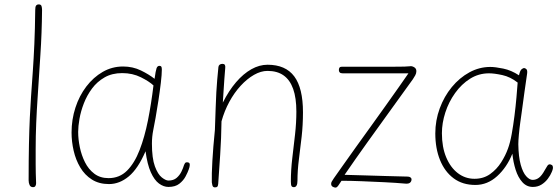

<svg xmlns="http://www.w3.org/2000/svg" viewBox="-20 -840 2536 872"><path d="M140 -794Q140 -802 141 -807.5Q142 -813 145.5 -816.5Q149 -820 156 -820Q166 -820 168.5 -812.5Q171 -805 171 -794Q170 -689 163.5 -592Q157 -495 151 -399Q147 -341 144.5 -281.5Q142 -222 142 -163Q142 -134 142 -94Q142 -54 144 -8Q144 -1 141 4.5Q138 10 130 10Q119 10 114.5 0.5Q110 -9 110 -21Q110 -115 111.5 -184.5Q113 -254 115.5 -307Q118 -360 121 -402Q125 -459 129 -516Q133 -573 136 -640Q139 -707 140 -794Z M305 -238Q305 -297 322.5 -351Q340 -405 372 -447Q404 -489 446.5 -513.5Q489 -538 539 -538Q583 -538 620 -520Q657 -502 682 -482Q687 -519 691 -530Q695 -541 704 -541Q710 -541 712.5 -537.5Q715 -534 715 -524Q715 -502 710.5 -464Q706 -426 699.5 -383.5Q693 -341 686.5 -304.5Q680 -268 676 -249Q670 -219 670 -188Q670 -121 683.5 -84.5Q697 -48 715 -34Q733 -20 745 -20Q768 -20 782 -32Q796 -44 804 -60.5Q812 -77 816 -91Q818 -96 820.5 -99.5Q823 -103 829 -103Q835 -103 838.5 -100.5Q842 -98 842 -91Q842 -87 840.5 -81Q839 -75 837 -70Q833 -58 823 -39Q813 -20 794.5 -5.5Q776 9 745 9Q723 9 702 -6.5Q681 -22 665 -57.5Q649 -93 641 -153Q607 -74 565 -39Q523 -4 475 -4Q430 -4 397.5 -24.5Q365 -45 344.5 -79.5Q324 -114 314.5 -155.5Q305 -197 305 -238ZM335 -241Q335 -208 342.5 -171.5Q350 -135 366 -103Q382 -71 408.5 -51Q435 -31 473 -31Q523 -31 557 -65Q591 -99 614 -158.5Q637 -218 652 -293.5Q667 -369 677 -452Q658 -470 620 -489Q582 -508 535 -508Q489 -508 455 -488.5Q421 -469 398 -438Q375 -407 361 -371Q347 -335 341 -300.5Q335 -266 335 -241Z M972 -536Q973 -543 978 -546.5Q983 -550 990 -550Q998 -550 1001 -545.5Q1004 -541 1003 -532Q1001 -507 999 -481.5Q997 -456 995.5 -429Q994 -402 992 -374Q1019 -428 1052 -466.5Q1085 -505 1121.5 -525.5Q1158 -546 1195 -546Q1277 -546 1316.5 -493Q1356 -440 1356 -330Q1356 -273 1350 -219.5Q1344 -166 1337.5 -116Q1331 -66 1331 -19Q1331 -5 1327 2.5Q1323 10 1315 10Q1307 10 1304 5Q1301 0 1301 -16Q1301 -68 1307.5 -122Q1314 -176 1320 -229.5Q1326 -283 1326 -333Q1326 -395 1311.5 -436Q1297 -477 1268 -497.5Q1239 -518 1195 -518Q1165 -518 1133.5 -500Q1102 -482 1073 -450.5Q1044 -419 1021.5 -377.5Q999 -336 986 -289Q985 -212 980 -137Q975 -62 971 -5Q970 5 967 8Q964 11 956 11Q952 11 949 9Q946 7 944.5 1.5Q943 -4 942 -12Q941 -47 944.5 -109Q948 -171 956 -250Q958 -310 959.5 -350.5Q961 -391 962.5 -421Q964 -451 966.5 -477.5Q969 -504 972 -536Z M1536 -507Q1527 -507 1523 -511Q1519 -515 1519 -522Q1519 -529 1522 -533Q1525 -537 1533 -537Q1625 -537 1681.5 -537Q1738 -537 1769.5 -537Q1801 -537 1816.5 -537.5Q1832 -538 1841 -539Q1850 -541 1860.5 -535Q1871 -529 1871 -517Q1871 -507 1866 -498Q1861 -489 1855 -480Q1812 -420 1758 -345.5Q1704 -271 1648.5 -193.5Q1593 -116 1545 -46Q1584 -45 1633.5 -43.5Q1683 -42 1734.5 -40.5Q1786 -39 1831 -38Q1839 -38 1844 -34.5Q1849 -31 1849 -25Q1849 -17 1843 -11Q1837 -5 1822 -6Q1777 -10 1724.5 -12.5Q1672 -15 1622 -17Q1572 -19 1531 -19Q1524 -8 1517 2Q1510 12 1504 12Q1498 12 1491 8Q1484 4 1484 -5Q1484 -10 1486.5 -15Q1489 -20 1496 -30Q1512 -52 1538 -89.5Q1564 -127 1597 -172.5Q1630 -218 1665 -267Q1700 -316 1733 -362Q1766 -408 1792.5 -446Q1819 -484 1835 -507Z M1957 -234Q1957 -293 1977 -347.5Q1997 -402 2032 -444.5Q2067 -487 2112 -511.5Q2157 -536 2207 -536Q2229 -536 2265.5 -528.5Q2302 -521 2337 -498Q2342 -520 2349 -525.5Q2356 -531 2360 -531Q2365 -531 2370.5 -526Q2376 -521 2374 -506Q2369 -473 2362 -422.5Q2355 -372 2349 -327Q2347 -313 2343 -284.5Q2339 -256 2336.5 -228Q2334 -200 2334 -185Q2335 -127 2345 -91.5Q2355 -56 2370 -39.5Q2385 -23 2399 -23Q2415 -23 2428 -33Q2441 -43 2454 -67Q2460 -78 2466 -87Q2472 -96 2481 -93Q2488 -91 2490 -86Q2492 -81 2491 -74.5Q2490 -68 2486 -59Q2480 -44 2468 -28Q2456 -12 2439 -1.5Q2422 9 2400 9Q2372 9 2352.5 -12.5Q2333 -34 2322 -68.5Q2311 -103 2307 -142Q2282 -80 2238 -40Q2194 0 2139 0Q2081 0 2040.5 -30Q2000 -60 1978.5 -113Q1957 -166 1957 -234ZM1987 -235Q1987 -172 2006.5 -125.5Q2026 -79 2059.5 -53.5Q2093 -28 2135 -28Q2176 -28 2206 -49.5Q2236 -71 2256 -102.5Q2276 -134 2287 -165Q2297 -192 2304 -231Q2311 -270 2316.5 -313.5Q2322 -357 2325.5 -397Q2329 -437 2331 -465Q2298 -491 2261.5 -499Q2225 -507 2201 -507Q2154 -507 2115 -482.5Q2076 -458 2047 -417.5Q2018 -377 2002.5 -329Q1987 -281 1987 -235Z"/></svg>

Font: Playpen Sans Thin
Style: Regular
Weight: 250
Designer: Laura Meseguer, Veronika Burian, José Scaglione
Foundry: TypeTogether
Version: Version 1.001